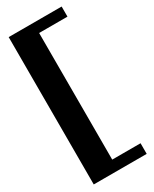

<svg xmlns="http://www.w3.org/2000/svg" viewBox="-213 -763 754 939"><g transform="rotate(-30 163.5 -294.0)"><path d="M18 -710H317V-653H157V62H317V122H18Z"/></g></svg>

Font: Trirong Black
Style: Regular
Weight: 900
Designer: Katatrad Team
Foundry: CadsonDemak
Version: Version 1.001